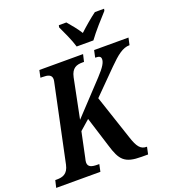

<svg xmlns="http://www.w3.org/2000/svg" viewBox="-183 -1054 1057 1176"><g transform="rotate(-20 345.5 -465.5)"><path d="M394 -771H503C538 -819 593 -880 628 -918L631 -931H571C539 -908 491 -867 458 -836C439 -867 406 -907 385 -931H336L333 -918C351 -880 381 -816 394 -771ZM-20 0H268L278 -47H267C231 -47 205 -53 205 -83C205 -89 207 -102 210 -112L244 -274L308 -330L369 -135C400 -32 426 0 537 0H579L589 -47H586C547 -47 528 -73 507 -137L410 -428L560 -579C617 -636 656 -668 701 -668L711 -714H487L477 -668C505 -668 514 -661 514 -645C514 -625 501 -599 453 -548L260 -342L312 -600C324 -658 357 -667 393 -667H404L415 -714H130L120 -667H132C168 -667 193 -661 193 -631C193 -625 191 -615 187 -597L85 -113C73 -56 38 -47 2 -47H-9Z"/></g></svg>

Font: Noto Serif Condensed SemiBold
Style: Italic
Weight: 600
Width: 3
Italic angle: -12°
Designer: Monotype Design Team
Foundry: Monotype Imaging Inc.
Version: Version 2.014